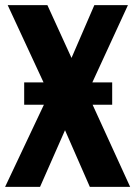

<svg xmlns="http://www.w3.org/2000/svg" viewBox="-36 -731 529 751"><path d="M325.2 -408.7 464.4 -710.9H333L243.7 -504.4L149.4 -710.9H-5.9L134.3 -408.7H58.6V-321.3H135.7L-16.1 0H120.6L218.3 -221.7L315.4 0H473.1L305.7 -366.2L325.2 -408.7H286.6L279.8 -423.3H280.8L243.7 -504.4L209 -423.3H184.1L177.2 -408.7H134.3L155.3 -362.8L135.7 -321.3H174.8L177.7 -314.9L177.2 -314.5L218.3 -221.7L258.8 -314H281.7L305.7 -366.2L286.6 -408.7H177.2L155.3 -362.8L174.8 -321.3H402.8V-408.7Z"/></svg>

Font: Roboto Flex Super Cond Bold
Style: Regular
Weight: 700
Width: 3
Designer: Berlow after Robertson
Foundry: Google
Version: Version 3.000